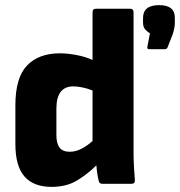

<svg xmlns="http://www.w3.org/2000/svg" viewBox="-20 -717 702 749"><path d="M181 12Q111 12 75.5 -28.5Q40 -69 40 -155V-306Q40 -414 85.5 -461.5Q131 -509 214 -509Q242 -509 277.5 -502.5Q313 -496 341 -483V-669Q341 -683 355 -683H487Q501 -683 501 -669V-127Q501 -97 502.5 -68Q504 -39 506 -16Q508 0 493 0H379Q367 0 365 -12Q362 -24 359.5 -40Q357 -56 356 -72Q323 -39 281.5 -13.5Q240 12 181 12ZM200 -190Q200 -158 212 -141.5Q224 -125 252 -125Q275 -125 297.5 -136.5Q320 -148 341 -167V-364Q321 -372 301.5 -376Q282 -380 266 -380Q200 -380 200 -293ZM562 -525Q553 -525 555 -535L565 -587Q556 -592 547 -601.5Q538 -611 538 -629V-647Q538 -697 601 -697Q662 -697 662 -648V-628Q662 -618 660 -607.5Q658 -597 654 -584L634 -533Q631 -525 623 -525Z"/></svg>

Font: Sofia Sans Black
Style: Regular
Weight: 900
Designer: Botio Nikoltchev, Ani Petrova
Foundry: lettersoup
Version: Version 4.100; ttfautohint (v1.8.3)